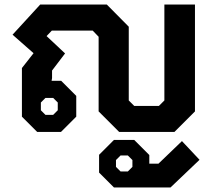

<svg xmlns="http://www.w3.org/2000/svg" viewBox="-20 -578 939 841"><path d="M76 -67V-280L127 -345L35 -426L156 -558H448L544 -461V-138L568 -114H676L700 -138V-558H834V-90L744 0H502L412 -90V-417L386 -444H207L184 -420L265 -344L208 -269V-236L206 -224H248L314 -158V-67L247 0H143ZM213 -75 233 -95V-129L213 -149H179L159 -129V-95L179 -75ZM414 178V100L479 35H568L634 101V139H674L777 40L854 122L727 243H479ZM540 173 560 153V123L540 103H508L488 123V153L508 173Z"/></svg>

Font: Chakra Petch
Style: Bold
Weight: 700
Designer: Katatrad Aksorn Co.,Ltd.
Foundry: Cadson Demak Co.,Ltd.
Version: Version 1.000; ttfautohint (v1.6)